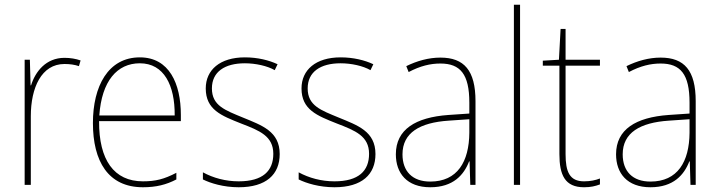

<svg xmlns="http://www.w3.org/2000/svg" viewBox="-20 -780 3033 810"><path d="M252 -536C174 -536 129 -478 111 -420H109L106 -528H84V0H110V-290C110 -410 155 -510 252 -510C276 -510 295 -507 313 -501L320 -525C300 -532 277 -536 252 -536Z M570 -538C436 -538 372 -416 372 -261C372 -100 436 10 583 10C639 10 682 -1 724 -23V-51C672 -24 636 -15 583 -15C461 -15 397 -105 398 -269H743V-295C743 -427 694 -538 570 -538ZM570 -513C672 -513 718 -420 717 -293H399C409 -438 474 -513 570 -513Z M1160 -130C1160 -226 1085 -251 1005 -284C930 -315 874 -334 874 -407C874 -477 928 -513 1013 -513C1058 -513 1108 -502 1139 -484L1151 -509C1115 -526 1067 -538 1013 -538C908 -538 848 -485 848 -407C848 -317 914 -292 997 -259C1075 -229 1133 -206 1133 -131C1133 -59 1089 -15 987 -15C932 -15 880 -29 836 -53V-23C868 -7 923 10 987 10C1103 10 1160 -44 1160 -130Z M1564 -130C1564 -226 1489 -251 1409 -284C1334 -315 1278 -334 1278 -407C1278 -477 1332 -513 1417 -513C1462 -513 1512 -502 1543 -484L1555 -509C1519 -526 1471 -538 1417 -538C1312 -538 1252 -485 1252 -407C1252 -317 1318 -292 1401 -259C1479 -229 1537 -206 1537 -131C1537 -59 1493 -15 1391 -15C1336 -15 1284 -29 1240 -53V-23C1272 -7 1327 10 1391 10C1507 10 1564 -44 1564 -130Z M1838 -537C1788 -537 1739 -523 1694 -501L1704 -476C1753 -502 1796 -512 1838 -512C1922 -512 1960 -467 1960 -347V-301L1872 -295C1733 -285 1650 -234 1650 -129C1650 -49 1697 10 1795 10C1892 10 1937 -42 1959 -99H1961L1964 0H1986V-353C1986 -483 1938 -537 1838 -537ZM1873 -271 1960 -277V-220C1959 -98 1910 -14 1795 -14C1720 -14 1678 -57 1678 -129C1678 -220 1751 -263 1873 -271Z M2174 0V-760H2148V0Z M2444 -15C2383 -15 2366 -55 2366 -130V-503H2511V-528H2366V-658H2345L2338 -528L2270 -524V-503H2340V-130C2340 -42 2363 10 2444 10C2473 10 2492 5 2511 -2V-27C2493 -20 2471 -15 2444 -15Z M2767 -537C2717 -537 2668 -523 2623 -501L2633 -476C2682 -502 2725 -512 2767 -512C2851 -512 2889 -467 2889 -347V-301L2801 -295C2662 -285 2579 -234 2579 -129C2579 -49 2626 10 2724 10C2821 10 2866 -42 2888 -99H2890L2893 0H2915V-353C2915 -483 2867 -537 2767 -537ZM2802 -271 2889 -277V-220C2888 -98 2839 -14 2724 -14C2649 -14 2607 -57 2607 -129C2607 -220 2680 -263 2802 -271Z"/></svg>

Font: Noto Sans Sinhala UI SemiCondensed Thin
Style: Regular
Weight: 100
Width: 4
Designer: Jelle Bosma - Monotype Design Team
Foundry: Monotype Imaging Inc.
Version: Version 2.006